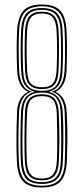

<svg xmlns="http://www.w3.org/2000/svg" viewBox="-20 -826 372 852"><path d="M165.8 6Q107 6 82.2 -21.4Q57.5 -48.8 55 -108.2Q53 -151 53 -204.2Q53 -257.5 55.5 -327.8Q56.8 -362.5 69.5 -384.8Q82.2 -407 103.5 -418V-419.5Q59.5 -440 56 -513Q54.2 -557.2 54 -603.9Q53.8 -650.5 56 -691.8Q59.5 -752 84.5 -779Q109.5 -806 165.8 -806Q222.2 -806 247.1 -778.9Q272 -751.8 275.2 -691.8Q277.2 -651.2 277.2 -608.9Q277.2 -566.5 275.2 -513Q273.8 -475.5 260.6 -452.1Q247.5 -428.8 228 -419.5V-418Q272.5 -397.5 276 -327.8Q279.8 -254.2 279 -201Q278.2 -147.8 276.5 -108.2Q273.5 -48.8 248.8 -21.4Q224 6 165.8 6ZM165.8 -2Q217.8 -2 241.4 -26.6Q265 -51.2 267.5 -108Q269.2 -148.8 269.4 -200.1Q269.5 -251.5 267 -327Q266 -363.5 250.8 -388.2Q235.5 -413 211 -418V-420Q237 -426 250.8 -450.8Q264.5 -475.5 266.5 -513.5Q268.8 -558.2 268.6 -604.6Q268.5 -651 266.5 -691.2Q263.2 -751 238.5 -774.5Q213.8 -798 165.8 -798Q116.5 -798 92.2 -774.1Q68 -750.2 64.8 -691.2Q63 -655.2 62.9 -610.6Q62.8 -566 65 -513.5Q66.8 -475.5 80.4 -450.8Q94 -426 120.2 -420V-418Q95.8 -413 80.8 -387.9Q65.8 -362.8 64.5 -328Q61.8 -254.5 61.8 -200.8Q61.8 -147 63.8 -109.5Q66.2 -52.8 89.2 -27.4Q112.2 -2 165.8 -2ZM165.8 -9.8Q118.2 -9.8 96.6 -32.6Q75 -55.5 72.5 -108.8Q70.8 -148 70.8 -203Q70.8 -258 73.2 -326.5Q74.8 -366.2 89.8 -388.5Q104.8 -410.8 132.8 -418.2V-419.8Q106 -426.5 90.8 -448.1Q75.5 -469.8 73.8 -514Q71.5 -566 71.8 -609.6Q72 -653.2 73.8 -690.8Q76 -742.2 96.6 -766.2Q117.2 -790.2 165.8 -790.2Q214.2 -790.2 234.8 -766.2Q255.2 -742.2 257.5 -690.8Q259.2 -650.8 259.5 -609.5Q259.8 -568.2 257.5 -513.8Q256 -471.5 241.6 -449.2Q227.2 -427 198.5 -419.8V-418.2Q226 -411 241.2 -389.1Q256.5 -367.2 258.5 -326.5Q262 -253.2 261.2 -200.1Q260.5 -147 258.8 -108.8Q256.2 -55 234.4 -32.4Q212.5 -9.8 165.8 -9.8ZM165.8 -423.2Q208.5 -423.2 227.5 -444.1Q246.5 -465 249 -514Q251.2 -564.8 251 -607.5Q250.8 -650.2 249 -689Q246.5 -739 227.4 -760.6Q208.2 -782.2 165.8 -782.2Q122.8 -782.2 103.8 -760.5Q84.8 -738.8 82.5 -688.8Q80.8 -651 80.6 -609Q80.5 -567 82.8 -514Q84.5 -466.8 103 -445Q121.5 -423.2 165.8 -423.2ZM165.8 -430.5Q130 -430.5 111.6 -448.5Q93.2 -466.5 91.2 -514.5Q89.2 -563.2 89.4 -608.2Q89.5 -653.2 91.2 -689.5Q93.5 -735 110.8 -754.6Q128 -774.2 165.8 -774.2Q203.5 -774.2 220.8 -754.4Q238 -734.5 240 -689.5Q241.8 -651 241.9 -609.6Q242 -568.2 240 -514.5Q238.2 -469 221.1 -449.8Q204 -430.5 165.8 -430.5ZM165.8 -438.8Q200.2 -438.8 214.8 -455.6Q229.2 -472.5 231 -514.8Q233.8 -574 233.4 -611.1Q233 -648.2 231 -688.8Q229 -730 214.2 -748.1Q199.5 -766.2 165.8 -766.2Q132 -766.2 117.1 -748.2Q102.2 -730.2 100.2 -688.8Q98.2 -648.8 98.1 -608.2Q98 -567.8 100.2 -514.8Q102 -472 117 -455.4Q132 -438.8 165.8 -438.8ZM165.8 -17.8Q210.2 -17.8 229 -39.8Q247.8 -61.8 249.8 -109.2Q251.5 -146.2 251.8 -198.5Q252 -250.8 249.2 -327.2Q247.5 -373.8 227.6 -394.4Q207.8 -415 165.8 -415Q123.2 -415 103.6 -394Q84 -373 82 -325.5Q79.5 -261.2 79.5 -205.5Q79.5 -149.8 81.5 -109.2Q83.5 -63.2 101.8 -40.5Q120 -17.8 165.8 -17.8ZM165.8 -25.8Q126.8 -25.8 109.5 -45.5Q92.2 -65.2 90.2 -110.2Q88.5 -145.8 88.5 -201.9Q88.5 -258 90.8 -325.5Q92.2 -372 111.2 -389.9Q130.2 -407.8 165.8 -407.8Q203.8 -407.8 221.2 -388.6Q238.8 -369.5 240.8 -325.5Q244 -254.8 243.5 -200.9Q243 -147 241.2 -110.8Q239 -65 221.6 -45.4Q204.2 -25.8 165.8 -25.8ZM165.8 -33.8Q199 -33.8 214.6 -51.1Q230.2 -68.5 232.2 -110Q233.8 -143.2 234 -197Q234.2 -250.8 231.8 -325Q230.2 -364.2 215.4 -381.9Q200.5 -399.5 165.8 -399.5Q131 -399.5 116.2 -381.9Q101.5 -364.2 100 -325.5Q97 -253.2 97.1 -200Q97.2 -146.8 99 -110Q101 -70 116 -51.9Q131 -33.8 165.8 -33.8Z"/></svg>

Font: Big Shoulders Inline Display Light
Style: Regular
Weight: 300
Designer: Patric King
Foundry: XO Type Co
Version: Version 1.000